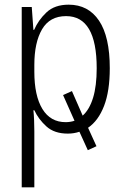

<svg xmlns="http://www.w3.org/2000/svg" viewBox="-20 -562 540 822"><path d="M73 240V-532H116L123 -434H126Q144 -476 179 -509Q214 -542 274 -542Q358 -542 404 -473.5Q450 -405 450 -270Q450 -172 425.5 -108.5Q401 -45 357 -15L393 64L356 81L320 2Q297 10 270 10Q213 10 179 -20.5Q145 -51 127 -90H123Q125 -72 126 -47.5Q127 -23 127 0V240ZM261 -39Q281 -39 299 -45L250 -155L288 -172L334 -67Q363 -93 378.5 -143.5Q394 -194 394 -270Q394 -493 263 -493Q193 -493 160 -436.5Q127 -380 127 -284V-255Q127 -152 161.5 -95.5Q196 -39 261 -39Z"/></svg>

Font: Noto Sans Mono ExtraCondensed Light
Style: Regular
Weight: 300
Width: 2
Designer: Monotype Design Team
Foundry: Monotype Imaging Inc.
Version: Version 2.014; ttfautohint (v1.8.4.7-5d5b)